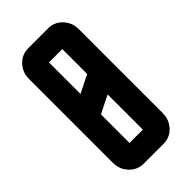

<svg xmlns="http://www.w3.org/2000/svg" viewBox="-218 -756 817 817"><g transform="rotate(-45 190.0 -347.5)"><path d="M339.8 -600.1V-95.2Q339.8 -55.2 313.5 -27.3Q287.6 0 250 0H129.9Q92.8 0 66.4 -27.8Q40 -55.7 40 -95.2V-600.1Q40 -639.6 66.4 -667.5Q92.3 -694.8 129.9 -694.8H250Q287.6 -694.8 313.5 -667.5Q339.8 -639.6 339.8 -600.1ZM230 -316.9 149.9 -276.9V-105H230ZM230 -439.9V-589.8H149.9V-399.9Z"/></g></svg>

Font: Horta
Style: Regular
Weight: 600
Width: 3
Version: Version 0.11